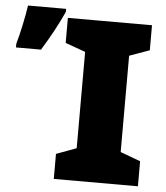

<svg xmlns="http://www.w3.org/2000/svg" viewBox="-60 -800 732 848"><g transform="rotate(5 305.5 -376.5)"><path d="M-7 -564H104C144 -629 173 -683 199 -740V-753H30C23 -704 6 -625 -7 -580ZM583 0V-111L494 -144V-571L583 -603V-714H210V-603L299 -571V-144L210 -111V0Z"/></g></svg>

Font: Noto Sans UI Black
Style: Regular
Weight: 900
Designer: Monotype Design Team
Foundry: Monotype Imaging Inc.
Version: Version 1.901